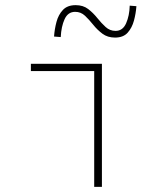

<svg xmlns="http://www.w3.org/2000/svg" viewBox="-20 -726 640 746"><path d="M346 0V-450H100V-478H376V0ZM427 -580Q398 -580 378 -595Q358 -610 342 -630Q326 -650 310 -665Q294 -680 272 -680Q244 -680 231 -651.5Q218 -623 216 -582L190 -584Q192 -613 199.5 -641Q207 -669 224.5 -687.5Q242 -706 274 -706Q303 -706 322.5 -691Q342 -676 358 -656Q374 -636 390.5 -621Q407 -606 429 -606Q457 -606 470 -635.5Q483 -665 484 -704L510 -702Q508 -674 500.5 -646Q493 -618 476 -599Q459 -580 427 -580Z"/></svg>

Font: Source Code Pro ExtraLight
Style: Regular
Weight: 200
Monospace: yes
Designer: Paul D. Hunt, Teo Tuominen
Foundry: Adobe
Version: Version 1.026;hotconv 1.1.0;makeotfexe 2.6.0